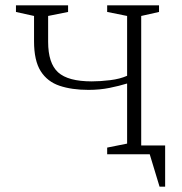

<svg xmlns="http://www.w3.org/2000/svg" viewBox="-20 -580 686 722"><path d="M108 -425V-520L40 -535V-560H236V-535L161 -520V-423Q161 -342 198.5 -308Q236 -274 325 -274Q357 -274 394 -278.5Q431 -283 458 -295V-520L383 -535V-560H578V-535L511 -520V-33H601V122H580L543 0H383V-25L458 -40V-266Q429 -257 392 -249.5Q355 -242 313 -242Q250 -242 204 -257.5Q158 -273 133 -312.5Q108 -352 108 -425Z"/></svg>

Font: Spectral SC ExtraLight
Style: Regular
Weight: 275
Designer: Jean-Baptiste Levee
Foundry: Production Type
Version: Version 2.001